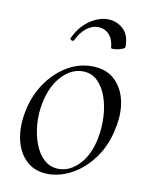

<svg xmlns="http://www.w3.org/2000/svg" viewBox="-71 -630 541 697"><g transform="rotate(10 199.0 -281.5)"><path d="M154 14Q106 14 75 -14Q44 -42 33 -89Q22 -136 33 -193Q44 -252 75 -298.5Q106 -345 150 -372Q194 -399 243 -399Q295 -399 326.5 -370.5Q358 -342 368.5 -295.5Q379 -249 367 -193Q355 -130 321.5 -83Q288 -36 243.5 -11Q199 14 154 14ZM189 -11Q230 -11 264.5 -47.5Q299 -84 311 -149Q318 -186 316 -225.5Q314 -265 302 -299Q290 -333 268 -354Q246 -375 214 -375Q172 -375 137 -338Q102 -301 89 -236Q81 -197 84 -158Q87 -119 99.5 -85.5Q112 -52 134.5 -31.5Q157 -11 189 -11ZM300 -477Q297 -510 280.5 -526.5Q264 -543 240 -543Q219 -543 198.5 -527.5Q178 -512 163 -481Q160 -476 154 -478.5Q148 -481 149 -486Q170 -531 204 -554Q238 -577 270 -577Q303 -577 327 -555.5Q351 -534 351 -490Q351 -485 343 -481.5Q335 -478 325.5 -476Q316 -474 308 -474Q300 -474 300 -477Z"/></g></svg>

Font: Cormorant
Style: Italic
Weight: 400
Italic angle: -10°
Designer: Christian Thalmann (Catharsis Fonts)
Foundry: Catharsis Fonts
Version: Version 4.000